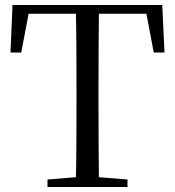

<svg xmlns="http://www.w3.org/2000/svg" viewBox="-20 -748 699 768"><path d="M170 0V-30L317 -42H342L490 -30V0ZM283 0Q285 -84 285.5 -168Q286 -252 286 -337V-391Q286 -476 285.5 -560.5Q285 -645 283 -728H376Q375 -645 374.5 -560.5Q374 -476 374 -391V-337Q374 -252 374.5 -168Q375 -84 376 0ZM22 -538 30 -728H629L638 -538H595L559 -728L600 -693H59L101 -728L65 -538Z"/></svg>

Font: Noto Serif KR
Style: Regular
Weight: 400
Designer: Ryoko NISHIZUKA  (kana & ideographs); Frank Grießhammer (Latin, Greek & Cyrillic); Wenlong ZHANG  (bopomofo); Sandoll Co
Foundry: Adobe
Version: Version 2.003-H1;hotconv 1.1.1;makeotfexe 2.6.0